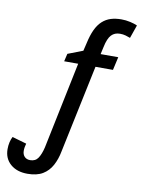

<svg xmlns="http://www.w3.org/2000/svg" viewBox="-187 -835 844 1147"><g transform="rotate(10 235.5 -262.0)"><path d="M61 241Q-3 241 -42 207Q-81 173 -81 116Q-81 94 -76.5 74.5Q-72 55 -64 40L23 65Q20 75 18 86.5Q16 98 16 109Q16 131 28.5 144.5Q41 158 63 158Q95 158 111 134Q127 110 137 68L246 -459H161L172 -506L263 -541L274 -587Q285 -638 301 -672Q317 -706 339.5 -726.5Q362 -747 390.5 -756Q419 -765 455 -765Q482 -765 508.5 -759Q535 -753 552 -745L524 -665Q511 -670 495.5 -674.5Q480 -679 461 -679Q429 -679 409 -658Q389 -637 378 -584L368 -539H475L457 -459H351L239 74Q230 122 209.5 160Q189 198 153.5 219.5Q118 241 61 241Z"/></g></svg>

Font: Noto Sans Display Medium
Style: Italic
Weight: 500
Italic angle: -12°
Designer: Monotype Design Team
Foundry: Monotype Imaging Inc.
Version: Version 2.003